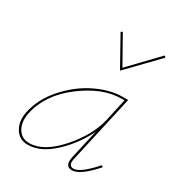

<svg xmlns="http://www.w3.org/2000/svg" viewBox="-162 -773 817 882"><g transform="rotate(30 247.0 -332.0)"><path d="M463 -660 312 -504 225 -660 234 -665 315 -521 455 -667ZM457 -86 465 -80Q392 3 349 3Q309 3 321 -51L356 -205Q316 -122 248.5 -59.5Q181 3 115 3Q69 3 46.5 -34.5Q24 -72 35 -124Q51 -201 110 -267.5Q169 -334 243 -370Q317 -406 384 -406H412L332 -49Q322 -7 352 -7Q387 -7 457 -86ZM117 -7Q192 -7 271.5 -96.5Q351 -186 372 -278L398 -396H383Q283 -396 176.5 -315.5Q70 -235 46 -124Q36 -74 56 -40.5Q76 -7 117 -7Z"/></g></svg>

Font: EauTestInfant Hairline
Style: Italic
Weight: 250
Italic angle: -12°
Designer: Christian Thalmann (Catharsis Fonts)
Version: Version 0.001;PS 000.001;hotconv 1.0.88;makeotf.lib2.5.64775